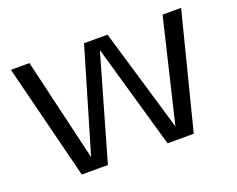

<svg xmlns="http://www.w3.org/2000/svg" viewBox="-108 -866 1303 1057"><g transform="rotate(-20 543.0 -337.5)"><path d="M206.5 0 37 -675H145.5L287.5 -72.5L465.5 -675H603L781.5 -72.5L925.5 -675H1034L862.5 0H709L534.5 -610L359.5 0Z"/></g></svg>

Font: Anybody ExtraExpanded
Style: Regular
Weight: 400
Width: 8
Designer: Tyler Finck
Foundry: Etcetera Type Company
Version: Version 1.010; ttfautohint (v1.8.3) -l 8 -r 50 -G 200 -x 14 